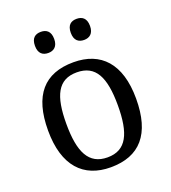

<svg xmlns="http://www.w3.org/2000/svg" viewBox="-137 -846 851 957"><g transform="rotate(-20 288.5 -367.0)"><path d="M379 -632C407 -632 430 -647 430 -688C430 -730 407 -744 379 -744C350 -744 328 -730 328 -688C328 -647 350 -632 379 -632ZM189 -632C217 -632 240 -647 240 -688C240 -730 217 -744 189 -744C160 -744 138 -730 138 -688C138 -647 160 -632 189 -632ZM287 10C441 10 522 -81 522 -269C522 -456 434 -546 290 -546C135 -546 55 -456 55 -269C55 -81 143 10 287 10ZM289 -42C189 -42 152 -120 152 -269C152 -418 188 -493 288 -493C388 -493 425 -418 425 -269C425 -120 389 -42 289 -42Z"/></g></svg>

Font: Noto Nastaliq Urdu
Style: Regular
Weight: 400
Designer: Monotype Design Team (Patrick Giasson: type design, Kamal Mansour: OpenType code, Glenda Bellarosa). Updated by Simon Co
Foundry: Monotype Imaging Inc., Simon Cozens
Version: Version 3.009